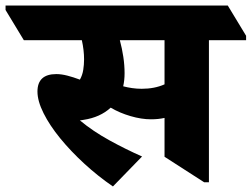

<svg xmlns="http://www.w3.org/2000/svg" viewBox="-94 -647 907 692"><path d="M313 25Q259 -12 210 -57Q161 -102 123 -148.5Q85 -195 63 -239Q41 -283 41 -317Q41 -380 109 -380Q127 -380 148.5 -374.5Q170 -369 194 -360Q203 -376 206 -395Q209 -414 209 -433Q209 -466 201 -502H-8L-74 -611V-627H727L793 -518V-502H659V10H642L499 -82V-222Q477 -217 450 -217Q416 -217 376.5 -228.5Q337 -240 305 -259Q267 -224 207 -215Q199 -214 194 -213Q241 -174 300 -141.5Q359 -109 418 -83ZM355 -383Q355 -358 350 -336Q365 -332 382 -329.5Q399 -327 417 -327Q463 -327 499 -343V-502H338Q346 -472 350.5 -442Q355 -412 355 -383Z"/></svg>

Font: Noto Serif Devanagari Black
Style: Regular
Weight: 900
Designer: Universal Thirst, Indian Type Foundry and the Monotype Design Team
Foundry: Monotype Imaging Inc.
Version: Version 2.004; ttfautohint (v1.8.4.7-5d5b)